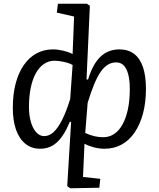

<svg xmlns="http://www.w3.org/2000/svg" viewBox="-20 -787 854 1034"><path d="M446 -360 454 -358Q479 -441 520.5 -481Q562 -521 623 -521Q670 -521 702 -497Q734 -473 750 -425.5Q766 -378 766 -308Q766 -235 750 -175.5Q734 -116 705 -73.5Q676 -31 635 -8.5Q594 14 543 14Q515 14 487.5 7Q460 0 435 -13L427 166L520 176L515 224L358 227L342 215L363 -130L356 -131Q340 -92 322.5 -64.5Q305 -37 285.5 -19.5Q266 -2 244 6Q222 14 195 14Q150 14 117 -12.5Q84 -39 66.5 -88Q49 -137 49 -206Q49 -278 64 -336Q79 -394 107.5 -435.5Q136 -477 176 -499Q216 -521 265 -521Q291 -521 320.5 -514Q350 -507 371 -496L379 -698L286 -719L292 -767H448L464 -756ZM218 -54Q245 -54 268.5 -75.5Q292 -97 314.5 -141.5Q337 -186 358 -254L371 -437Q354 -447 325 -453.5Q296 -460 273 -460Q242 -460 216.5 -442.5Q191 -425 173 -392.5Q155 -360 145.5 -314Q136 -268 136 -211Q136 -165 146.5 -129.5Q157 -94 175.5 -74Q194 -54 218 -54ZM605 -451Q558 -451 523 -401.5Q488 -352 452 -233L439 -71Q465 -59 488.5 -53.5Q512 -48 536 -48Q569 -48 595.5 -66Q622 -84 640.5 -118Q659 -152 669 -199.5Q679 -247 679 -307Q679 -355 670.5 -387Q662 -419 646 -435Q630 -451 605 -451Z"/></svg>

Font: Literata
Style: Italic
Weight: 400
Italic angle: -2°
Designer: Latin by Veronika Burian and Jose Scaglione. Greek by Irene Vlachou. Cyrillic by Vera Evstafieva
Foundry: TypeTogether
Version: Version 3.103;gftools[0.9.29]